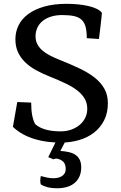

<svg xmlns="http://www.w3.org/2000/svg" viewBox="-20 -732 638 1010"><path d="M194.8 193.8Q210.9 198.7 228 202.1Q245.1 205.6 260.3 205.6Q291 205.6 308.3 192.6Q325.7 179.7 325.7 157.2Q325.7 130.9 312.3 118.2Q298.8 105.5 276.9 102.1Q272.9 102.1 268.6 103.3Q264.2 104.5 258.8 106Q252.9 102.1 246.6 99.9Q240.2 97.7 233.9 94.7L275.4 9.8H324.7L297.4 62Q322.8 63.5 343 68.4Q363.3 73.2 377.4 83Q391.6 92.8 399.4 108.6Q407.2 124.5 407.2 147.9Q407.2 176.3 397.7 197Q388.2 217.8 371.3 231.4Q354.5 245.1 331.3 251.7Q308.1 258.3 281.2 258.3Q250.5 258.3 229 252.4Q207.5 246.6 194.8 238.3Q191.9 230.5 191.9 218.8Q191.9 207 194.8 193.8ZM167 -541Q167 -518.6 176 -500.5Q185.1 -482.4 201.9 -467.5Q218.8 -452.6 242.7 -440.2Q266.6 -427.7 296.4 -416Q352.5 -393.6 398.9 -371.6Q445.3 -349.6 478.3 -323.5Q511.2 -297.4 529.3 -264.9Q547.4 -232.4 547.4 -189Q547.4 -137.7 527.8 -99.1Q508.3 -60.5 474.6 -34.4Q440.9 -8.3 395.8 4.9Q350.6 18.1 299.8 18.1Q263.7 18.1 229 13.7Q194.3 9.3 162.1 -0.5Q129.9 -10.3 101.1 -25.9Q72.3 -41.5 47.9 -64.5L70.8 -195.3L144 -192.4Q144 -152.8 149.4 -125.5Q154.8 -98.1 164.6 -79.6Q176.8 -68.4 192.6 -60.8Q208.5 -53.2 226.3 -48.8Q244.1 -44.4 262.9 -42.7Q281.7 -41 299.8 -41Q329.1 -41 354.5 -50Q379.9 -59.1 398.7 -74.7Q417.5 -90.3 428.2 -112.1Q439 -133.8 439 -159.7Q439 -190.4 424.8 -214.1Q410.6 -237.8 385 -257.3Q359.4 -276.9 323.2 -293.9Q287.1 -311 243.2 -328.6Q202.1 -344.7 168.5 -363.5Q134.8 -382.3 111.1 -405.8Q87.4 -429.2 74.2 -458.5Q61 -487.8 61 -525.4Q61 -565.4 78.1 -599.6Q95.2 -633.8 129.4 -658.7Q163.6 -683.6 213.9 -697.8Q264.2 -711.9 331.1 -711.9Q361.3 -711.9 390.9 -709Q420.4 -706.1 445.6 -700.2Q470.7 -694.3 489.3 -685.3Q507.8 -676.3 516.1 -664.1Q515.6 -659.7 515.1 -653.8Q514.6 -647.9 513.2 -634Q511.7 -620.1 508.8 -595Q505.9 -569.8 500.5 -526.9L436.5 -531.2Q436.5 -566.9 430.4 -590.3Q424.3 -613.8 409.7 -627.7Q395 -641.6 370.1 -647.2Q345.2 -652.8 307.1 -652.8Q274.9 -652.8 249 -644.8Q223.1 -636.7 204.8 -622.1Q186.5 -607.4 176.8 -586.7Q167 -565.9 167 -541Z"/></svg>

Font: Tienne
Style: Regular
Weight: 400
Designer: vernon adams
Foundry: vernon adams
Version: Version 1.001